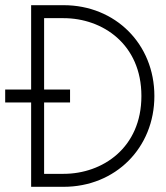

<svg xmlns="http://www.w3.org/2000/svg" viewBox="-70 -720 640 740"><path d="M50 0H175C375 0 525 -150 525 -350C525 -550 375 -700 175 -700H50V-375H-50V-325H50ZM100 -50V-325H200V-375H100V-650H175C325 -650 475 -550 475 -350C475 -150 325 -50 175 -50Z"/></svg>

Font: LS-VG5000 Light
Style: Regular
Weight: 400
Designer: Justin Bihan, 2021
Foundry: Justin Bihan, 2021
Version: Version 1.000;Glyphs 3.1.2 (3151)